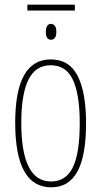

<svg xmlns="http://www.w3.org/2000/svg" viewBox="-20 -791 433 821"><path d="M199 10Q45 10 45 -266Q45 -537 197 -537Q276 -537 312 -466.5Q348 -396 348 -264Q348 -125 311 -57.5Q274 10 199 10ZM198 -15Q262 -15 291.5 -75.5Q321 -136 321 -265Q321 -386 292 -449Q263 -512 197 -512Q132 -512 101.5 -450Q71 -388 71 -266Q71 -15 198 -15ZM300 -746H97V-771H300ZM221 -655Q221 -637 214.5 -629Q208 -621 198 -621Q176 -621 176 -655Q176 -672 182 -680.5Q188 -689 198 -689Q208 -689 214.5 -680.5Q221 -672 221 -655Z"/></svg>

Font: Noto Sans Display Thin Cond
Style: Regular
Weight: 250
Width: 3
Designer: Monotype Design team
Foundry: Monotype Imaging Inc.
Version: Version 1.000